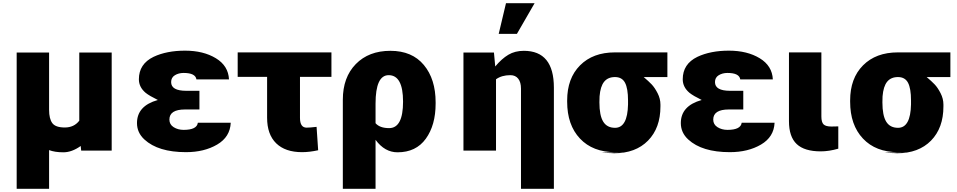

<svg xmlns="http://www.w3.org/2000/svg" viewBox="-20 -892 5912 1186"><path d="M83 274.4V-567.4H283.2V-213.9Q283.2 -158.2 303.2 -131.3Q323.2 -104.5 380.4 -104.5Q437.5 -104.5 469.7 -146.5V-567.4H669.9V38.1H481.4L478.5 9.8Q423.8 48.8 371.6 48.8Q319.3 48.8 283.2 35.2V274.4Z M826.2 -131.8Q826.2 -238.3 955.1 -274.4Q903.3 -299.8 879.9 -318.4Q837.9 -353.5 837.9 -402.3Q837.9 -497.1 928.7 -541Q1009.8 -579.1 1123 -579.1Q1236.3 -579.1 1313.5 -532.2Q1390.6 -485.4 1394.5 -401.4H1193.4Q1187.5 -441.4 1114.3 -441.4Q1083 -441.4 1060.1 -427.2Q1037.1 -413.1 1037.1 -384.8Q1037.1 -331.1 1130.9 -331.1H1211.9V-215.8H1123Q1026.4 -215.8 1026.4 -153.3Q1026.4 -123 1052.7 -106.4Q1079.1 -89.8 1114.3 -89.8Q1196.3 -89.8 1202.1 -133.8H1405.3Q1401.4 -45.9 1321.3 1Q1241.2 47.9 1128.9 47.9Q957 47.9 872.1 -30.3Q826.2 -72.3 826.2 -131.8Z M1448.2 -417V-568.4H2027.3V-417H1833V-164.1Q1833 -103.5 1874 -103.5Q1893.6 -103.5 1935.5 -108.4L1945.3 36.1Q1891.6 47.9 1845.7 47.9Q1742.2 47.9 1686 -6.8Q1629.9 -61.5 1629.9 -165V-417Z M2097.7 274.4V-276.4Q2097.7 -414.1 2177.7 -496.1Q2257.8 -578.1 2391.6 -578.1Q2525.4 -578.1 2598.1 -490.7Q2670.9 -403.3 2670.9 -259.8V-252Q2670.9 -119.1 2610.4 -35.2Q2549.8 48.8 2435.5 48.8Q2356.4 48.8 2299.8 -28.3V274.4ZM2299.8 -130.9Q2326.2 -100.6 2383.8 -100.6Q2469.7 -100.6 2469.7 -264.2Q2469.7 -427.7 2380.9 -427.7Q2299.8 -427.7 2299.8 -252Z M2842.8 38.1V-567.4H3031.2L3039.1 -481.4Q3079.1 -529.3 3120.1 -553.7Q3161.1 -578.1 3215.8 -578.1Q3401.4 -578.1 3401.4 -350.6V274.4H3198.2V-344.7Q3198.2 -383.8 3181.2 -405.8Q3164.1 -427.7 3132.8 -427.7Q3079.1 -427.7 3043.9 -402.3V38.1ZM3060.5 -682.6 3105.5 -872.1H3282.2L3172.9 -682.6Z M3483.4 -263.7V-271.5Q3483.4 -408.2 3563 -488.3Q3642.6 -568.4 3778.3 -568.4H4102.5V-416H3956.1Q3986.3 -390.6 4005.4 -370.6Q4024.4 -350.6 4042 -316.4Q4059.6 -282.2 4059.6 -246.1V-234.4Q4059.6 -101.6 3982.9 -23.4Q3906.2 54.7 3773.4 54.7L3754.9 53.7Q3695.3 52.7 3695.3 51.8Q3695.3 50.8 3762.7 48.8L3831.1 47.9H3779.3Q3641.6 47.9 3562.5 -36.1Q3483.4 -120.1 3483.4 -263.7ZM3682.6 -259.8Q3682.6 -178.7 3706.1 -140.6Q3729.5 -102.5 3779.3 -102.5Q3856.4 -102.5 3859.4 -247.1V-271.5Q3859.4 -345.7 3840.8 -380.9Q3822.3 -416 3778.8 -416Q3735.4 -416 3711.9 -387.2Q3688.5 -358.4 3683.6 -296.9Z M4185.5 -131.8Q4185.5 -238.3 4314.5 -274.4Q4262.7 -299.8 4239.3 -318.4Q4197.3 -353.5 4197.3 -402.3Q4197.3 -497.1 4288.1 -541Q4369.1 -579.1 4482.4 -579.1Q4595.7 -579.1 4672.9 -532.2Q4750 -485.4 4753.9 -401.4H4552.7Q4546.9 -441.4 4473.6 -441.4Q4442.4 -441.4 4419.4 -427.2Q4396.5 -413.1 4396.5 -384.8Q4396.5 -331.1 4490.2 -331.1H4571.3V-215.8H4482.4Q4385.7 -215.8 4385.7 -153.3Q4385.7 -123 4412.1 -106.4Q4438.5 -89.8 4473.6 -89.8Q4555.7 -89.8 4561.5 -133.8H4764.6Q4760.7 -45.9 4680.7 1Q4600.6 47.9 4488.3 47.9Q4316.4 47.9 4231.4 -30.3Q4185.5 -72.3 4185.5 -131.8Z M4853.5 -143.6V-568.4H5053.7V-172.9Q5053.7 -136.7 5067.4 -123.5Q5081.1 -110.4 5115.7 -110.4Q5150.4 -110.4 5158.2 -111.3V26.4Q5100.6 43 5049.8 43Q4949.2 43 4901.4 -2Q4853.5 -46.9 4853.5 -143.6Z M5231.4 -263.7V-271.5Q5231.4 -408.2 5311 -488.3Q5390.6 -568.4 5526.4 -568.4H5850.6V-416H5704.1Q5734.4 -390.6 5753.4 -370.6Q5772.5 -350.6 5790 -316.4Q5807.6 -282.2 5807.6 -246.1V-234.4Q5807.6 -101.6 5731 -23.4Q5654.3 54.7 5521.5 54.7L5502.9 53.7Q5443.4 52.7 5443.4 51.8Q5443.4 50.8 5510.7 48.8L5579.1 47.9H5527.3Q5389.6 47.9 5310.5 -36.1Q5231.4 -120.1 5231.4 -263.7ZM5430.7 -259.8Q5430.7 -178.7 5454.1 -140.6Q5477.5 -102.5 5527.3 -102.5Q5604.5 -102.5 5607.4 -247.1V-271.5Q5607.4 -345.7 5588.9 -380.9Q5570.3 -416 5526.9 -416Q5483.4 -416 5460 -387.2Q5436.5 -358.4 5431.6 -296.9Z"/></svg>

Font: GenEi M Gothic v2 Black
Style: Regular
Weight: 900
Version: Version 2.0